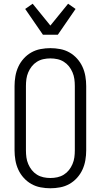

<svg xmlns="http://www.w3.org/2000/svg" viewBox="-20 -1001 540 1029"><path d="M250 8Q224 8 197.5 3Q171 -2 148 -15Q125 -28 107 -48Q89 -68 78 -92Q67 -116 62.5 -142.5Q58 -169 58 -195V-540Q58 -566 62.5 -592.5Q67 -619 78 -643Q89 -667 107 -687Q125 -707 148 -720Q171 -733 197.5 -738Q224 -743 250 -743Q276 -743 302.5 -738Q329 -733 352 -720Q375 -707 393 -687Q411 -667 422 -643Q433 -619 437.5 -592.5Q442 -566 442 -540V-195Q442 -169 437.5 -142.5Q433 -116 422 -92Q411 -68 393 -48Q375 -28 352 -15Q329 -2 302.5 3Q276 8 250 8ZM250 -47Q269 -47 287.5 -51Q306 -55 322 -65Q338 -75 349.5 -89.5Q361 -104 368.5 -121.5Q376 -139 378.5 -157.5Q381 -176 381 -195V-540Q381 -559 378.5 -577.5Q376 -596 368.5 -613.5Q361 -631 349.5 -645.5Q338 -660 322 -670Q306 -680 287.5 -684Q269 -688 250 -688Q231 -688 212.5 -684Q194 -680 178 -670Q162 -660 150.5 -645.5Q139 -631 131.5 -613.5Q124 -596 121.5 -577.5Q119 -559 119 -540V-195Q119 -176 121.5 -157.5Q124 -139 131.5 -121.5Q139 -104 150.5 -89.5Q162 -75 178 -65Q194 -55 212.5 -51Q231 -47 250 -47ZM210 -815 115 -953 155 -981 250 -864 345 -981 385 -953 290 -815Z"/></svg>

Font: Iosevka SS18 Light
Style: Regular
Weight: 300
Monospace: yes
Designer: Belleve Invis
Foundry: Belleve Invis
Version: Version 25.1.1; ttfautohint (v1.8.4)